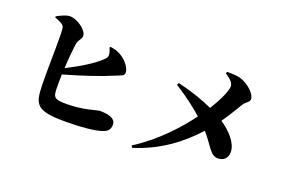

<svg xmlns="http://www.w3.org/2000/svg" viewBox="-104 -1119 2208 1496"><g transform="rotate(20 1000.0 -371.0)"><path d="M635 -641C638 -633 647 -614 650 -595C654 -572 648 -561 634 -547C577 -489 470 -424 361 -370C365 -451 373 -537 381 -584C387 -614 412 -626 412 -656C412 -697 331 -764 263 -764C230 -764 183 -739 158 -725V-716C197 -701 228 -688 237 -668C251 -643 238 -354 242 -182C246 -24 269 20 508 20C631 20 750 10 809 -11C842 -22 866 -40 866 -83C866 -130 820 -151 731 -151C718 -151 610 -112 471 -112C368 -112 359 -126 357 -201C356 -230 357 -271 358 -316C523 -363 653 -407 753 -450C792 -467 821 -470 821 -498C821 -524 799 -571 747 -608C714 -632 686 -641 643 -648Z M1556 -761C1589 -740 1627 -712 1627 -677C1627 -647 1595 -565 1532 -466C1461 -499 1363 -535 1238 -565L1229 -547C1338 -479 1415 -416 1466 -371C1371 -243 1234 -94 1058 18L1068 34C1285 -33 1442 -159 1555 -285C1635 -195 1658 -117 1723 -117C1765 -117 1804 -143 1802 -200C1799 -276 1728 -349 1650 -402C1696 -468 1737 -538 1759 -574C1780 -607 1809 -612 1809 -638C1809 -686 1738 -744 1679 -764C1643 -776 1596 -775 1562 -776Z"/></g></svg>

Font: Noto Serif CJK JP Black
Style: Regular
Weight: 900
Designer: Ryoko NISHIZUKA 西塚涼子 (kana & ideographs); Frank Grießhammer (Latin, Greek & Cyrillic); Wenlong ZHANG 张文龙 (bopomofo); San
Foundry: Adobe Systems Incorporated
Version: Version 1.001;PS 1.001;hotconv 16.6.54;makeotf.lib2.5.65590